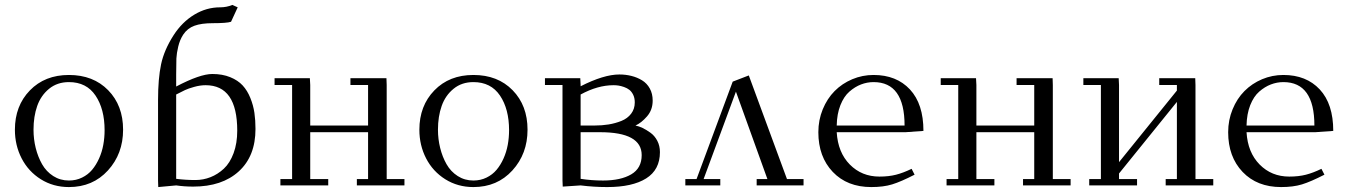

<svg xmlns="http://www.w3.org/2000/svg" viewBox="-20 -759 5517 786"><path d="M41 -228Q41 -325.7 102.3 -388.9Q163.6 -452.1 262.2 -452.1Q361.8 -452.1 422.9 -389.6Q483.9 -327.1 483.9 -228Q483.9 -129.4 421.9 -61.3Q359.9 6.8 262.2 6.8Q198.2 6.8 147.2 -25.1Q96.2 -57.1 68.6 -110.6Q41 -164.1 41 -228ZM117.2 -228Q117.2 -189.5 126.2 -153.1Q135.3 -116.7 152.3 -86.7Q169.4 -56.6 198 -38.3Q226.6 -20 262.2 -20Q291.5 -20 315.9 -32Q340.3 -43.9 356.9 -63.7Q373.5 -83.5 385.5 -110.1Q397.5 -136.7 402.8 -166Q408.2 -195.3 408.2 -226.1Q408.2 -312.5 371.1 -367.7Q334 -422.9 262.2 -422.9Q214.4 -422.9 180.9 -395.5Q147.5 -368.2 132.3 -325.2Q117.2 -282.2 117.2 -228Z M627 -19V-350.1Q627 -436.5 639.4 -495.6Q651.9 -554.7 690.9 -615.2Q725.6 -668.9 775.4 -699Q825.2 -729 880.9 -729Q907.7 -729 931.2 -738.8L953.1 -729L925.8 -669.9Q908.7 -664.1 851.1 -664.1Q804.7 -664.1 775.9 -653.6Q747.1 -643.1 730 -617.2Q716.3 -596.2 709.7 -568.6Q703.1 -541 702.1 -519.8Q701.2 -498.5 701.2 -454.1V-404.8Q798.8 -456.1 849.1 -456.1Q890.6 -456.1 922.4 -443.1Q954.1 -430.2 973.4 -409.2Q992.7 -388.2 1004.9 -357.9Q1017.1 -327.6 1021.5 -297.1Q1025.9 -266.6 1025.9 -231Q1025.9 -119.6 957.5 -57.4Q889.2 4.9 771 4.9Q734.9 4.9 701.2 0L627.9 6.8ZM701.2 -26.9Q739.7 -22 779.8 -22Q812 -22 841.8 -33.7Q871.6 -45.4 896.5 -68.6Q921.4 -91.8 936.3 -132.1Q951.2 -172.4 951.2 -224.1Q951.2 -410.2 821.8 -410.2Q799.3 -410.2 774.9 -403.3Q750.5 -396.5 737.1 -390.1Q723.6 -383.8 701.2 -372.1Z M1104 -411.1V-439H1248.5L1250 -411.1V-245.1H1486.8V-411.1H1414.6V-439H1562L1563 -411.1V-25.9H1635.7V0H1440.9V-25.9H1486.8V-217.8H1250V-25.9H1323.7V0H1127.9V-25.9H1175.8V-411.1Z M1696.8 -228Q1696.8 -325.7 1758.1 -388.9Q1819.3 -452.1 1918 -452.1Q2017.6 -452.1 2078.6 -389.6Q2139.6 -327.1 2139.6 -228Q2139.6 -129.4 2077.6 -61.3Q2015.6 6.8 1918 6.8Q1854 6.8 1803 -25.1Q1752 -57.1 1724.4 -110.6Q1696.8 -164.1 1696.8 -228ZM1772.9 -228Q1772.9 -189.5 1782 -153.1Q1791 -116.7 1808.1 -86.7Q1825.2 -56.6 1853.8 -38.3Q1882.3 -20 1918 -20Q1947.3 -20 1971.7 -32Q1996.1 -43.9 2012.7 -63.7Q2029.3 -83.5 2041.3 -110.1Q2053.2 -136.7 2058.6 -166Q2064 -195.3 2064 -226.1Q2064 -312.5 2026.9 -367.7Q1989.7 -422.9 1918 -422.9Q1870.1 -422.9 1836.7 -395.5Q1803.2 -368.2 1788.1 -325.2Q1772.9 -282.2 1772.9 -228Z M2210.9 -411.1V-439H2355.5L2356.9 -411.1V-405.8Q2451.7 -454.1 2515.6 -454.1Q2541.5 -454.1 2564.9 -448.2Q2588.4 -442.4 2608.4 -430.2Q2628.4 -418 2640.1 -396.7Q2651.9 -375.5 2651.9 -347.2Q2651.9 -309.1 2628.7 -282.5Q2605.5 -255.9 2581.5 -245.1Q2595.7 -242.2 2610.6 -235.1Q2625.5 -228 2642.6 -215.8Q2659.7 -203.6 2670.7 -182.9Q2681.6 -162.1 2681.6 -136.2Q2681.6 -64 2625.2 -28.6Q2568.8 6.8 2465.8 6.8Q2411.6 6.8 2356.9 0L2283.7 4.9L2282.7 -20V-411.1ZM2356.9 -26.9Q2401.9 -20 2448.7 -20Q2521 -20 2564 -45.2Q2606.9 -70.3 2606.9 -124Q2606.9 -217.8 2436.5 -217.8H2356.9ZM2356.9 -245.1H2413.6Q2444.3 -245.1 2471.4 -249.5Q2498.5 -253.9 2523.7 -263.9Q2548.8 -273.9 2563.7 -293.5Q2578.6 -313 2578.6 -339.8Q2578.6 -357.4 2572.3 -370.6Q2565.9 -383.8 2556.6 -391.1Q2547.4 -398.4 2534.7 -402.8Q2522 -407.2 2512 -408.7Q2502 -410.2 2491.7 -410.2Q2426.8 -410.2 2356.9 -372.1Z M2785.6 0V-25.9H2831.5L2979.5 -424.8L3045.4 -450.2L3201.7 -25.9H3269.5V0H3077.6V-25.9H3121.6L2992.7 -383.8L2860.4 -25.9H2928.7V0Z M3330.1 -217.8Q3330.1 -267.6 3348.1 -311.5Q3366.2 -355.5 3396.7 -386.2Q3427.2 -417 3468.8 -434.6Q3510.3 -452.1 3556.2 -452.1Q3649.9 -452.1 3705.1 -392.8Q3760.3 -333.5 3760.3 -223.1L3687 -217.8H3405.3Q3410.2 -134.8 3459 -85.4Q3507.8 -36.1 3580.1 -36.1Q3618.2 -36.1 3647.9 -43.7Q3677.7 -51.3 3711.9 -67.9L3724.1 -43.9Q3668 -15.1 3632.3 -4.2Q3596.7 6.8 3546.9 6.8Q3448.2 6.8 3389.2 -55.2Q3330.1 -117.2 3330.1 -217.8ZM3405.3 -245.1H3683.1Q3683.1 -422.9 3556.2 -422.9Q3529.8 -422.9 3504.9 -413.3Q3480 -403.8 3457.3 -384Q3434.6 -364.3 3420.4 -328.4Q3406.2 -292.5 3405.3 -245.1Z M3831.1 -411.1V-439H3975.6L3977.1 -411.1V-245.1H4213.9V-411.1H4141.6V-439H4289.1L4290 -411.1V-25.9H4362.8V0H4168V-25.9H4213.9V-217.8H3977.1V-25.9H4050.8V0H3855V-25.9H3902.8V-411.1Z M4415 -411.1V-439H4559.6L4561 -411.1V-95.2L4797.9 -388.2V-411.1H4725.6V-439H4873L4874 -411.1V-25.9H4946.8V0H4752V-25.9H4797.9V-341.8L4561 -48.8V-25.9H4634.8V0H4439V-25.9H4486.8V-411.1Z M5007.8 -217.8Q5007.8 -267.6 5025.9 -311.5Q5043.9 -355.5 5074.5 -386.2Q5105 -417 5146.5 -434.6Q5188 -452.1 5233.9 -452.1Q5327.6 -452.1 5382.8 -392.8Q5438 -333.5 5438 -223.1L5364.7 -217.8H5083Q5087.9 -134.8 5136.7 -85.4Q5185.5 -36.1 5257.8 -36.1Q5295.9 -36.1 5325.7 -43.7Q5355.5 -51.3 5389.6 -67.9L5401.9 -43.9Q5345.7 -15.1 5310.1 -4.2Q5274.4 6.8 5224.6 6.8Q5126 6.8 5066.9 -55.2Q5007.8 -117.2 5007.8 -217.8ZM5083 -245.1H5360.8Q5360.8 -422.9 5233.9 -422.9Q5207.5 -422.9 5182.6 -413.3Q5157.7 -403.8 5135 -384Q5112.3 -364.3 5098.1 -328.4Q5084 -292.5 5083 -245.1Z"/></svg>

Font: Dehuti
Style: Book
Weight: 400
Version: Version 1.2